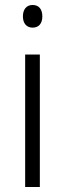

<svg xmlns="http://www.w3.org/2000/svg" viewBox="-20 -751 261 771"><path d="M111 -731C86 -731 72 -713 72 -685C72 -657 87 -640 111 -640C136 -640 150 -657 150 -685C150 -713 137 -731 111 -731ZM140 -532H81V0H140Z"/></svg>

Font: Noto Sans Bengali SemiCondensed Light
Style: Regular
Weight: 300
Width: 4
Designer: Joana Ranito - Universal Thirst; Jelle Bosma - Monotype Design Team
Foundry: Universal Thirst ehf.
Version: Version 3.000